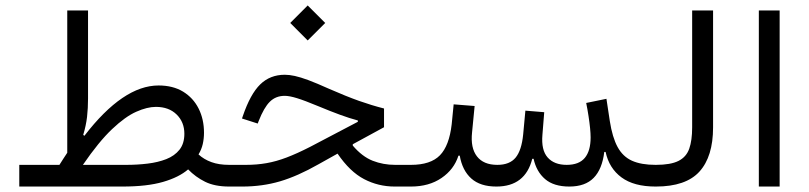

<svg xmlns="http://www.w3.org/2000/svg" viewBox="-20 -684 2966 704"><path d="M284 -79.5Q342.3 -164.6 391 -210.6Q439.6 -256.6 479.7 -274.3Q519.7 -292.1 551.7 -292.1Q599.1 -292.1 627.6 -264.2Q656 -236.4 656 -193.6Q656 -157.6 638.1 -135Q620.2 -112.5 589.6 -100.5Q558.9 -88.6 521.2 -84.1Q483.5 -79.5 443.4 -79.5ZM197.9 -79.5H50.7V0H428.8Q519.2 0 577.8 -17Q636.4 -34 669.8 -62.9Q696.7 -35.1 731.9 -17.6Q767.2 0 820.5 0H821V-79.5H820.5Q782.6 -79.5 755.1 -89.6Q727.6 -99.6 707.9 -117.8Q719 -136 723.5 -156Q728 -176 728 -197.2Q728 -246.9 708.2 -286.1Q688.4 -325.3 651.3 -348Q614.1 -370.6 561.4 -370.6Q431.4 -370.6 289.5 -186.1L285.1 -189.3Q295.5 -223.7 299.2 -255.5Q302.8 -287.2 302.8 -323.1V-645.7H226.6V-123.9Q219.5 -113 212.3 -102.1Q205.1 -91.1 197.9 -79.5Z M1024.4 -409.9Q970.3 -409.9 934.1 -374.5Q897.9 -339.2 870.4 -258.5L867.3 -249.5L925 -231L928.3 -239.8Q947.9 -289.9 969.6 -311.2Q991.3 -332.6 1024 -332.6Q1041.1 -332.6 1068.8 -324.1Q1096.6 -315.6 1146.8 -294.7Q1192.4 -275.7 1227 -263.1Q1261.6 -250.4 1292.1 -242.3V-237.4L1116.3 -145.1Q1069 -121 1030.9 -106.5Q992.8 -92 957.3 -85.8Q921.9 -79.5 882 -79.5H820.8Q813.4 -79.5 809.9 -70.4Q806.4 -61.3 806.4 -39.9Q806.4 -18.5 809.9 -9.3Q813.4 0 820.8 0H868.6Q941.6 0 1006.4 -19Q1071.3 -38.1 1147.9 -81.7L1217.7 -120.7Q1262.9 -54.3 1315.1 -27.2Q1367.2 0 1427.2 0H1461.9V-79.5H1428.9Q1384.9 -79.5 1346.5 -94.6Q1308 -109.7 1273.5 -150.2V-155.1L1388.1 -217.5V-286.2Q1342.8 -297.7 1296.7 -314Q1250.7 -330.3 1186 -358.6Q1141.2 -378.8 1111.3 -390Q1081.3 -401.1 1061 -405.5Q1040.6 -409.9 1024.4 -409.9ZM1044.2 -599.8 1108.2 -535.7 1172.5 -599.8 1108.2 -664Z M2195.7 -126.9H2200.5Q2213.5 -66.9 2258.9 -33.5Q2304.2 0 2383.9 0H2384.8V-79.5H2383.9Q2331.1 -79.5 2297.4 -94.6Q2263.7 -109.7 2244.5 -145Q2225.3 -180.3 2216 -240L2203.6 -321.7L2129.4 -306.5Q2134.3 -282.4 2137.9 -258.5Q2141.6 -234.6 2143.6 -214.4Q2145.6 -194.1 2145.6 -180Q2145.6 -130.5 2124.2 -105Q2102.9 -79.5 2057.9 -79.5Q2011.9 -79.5 1988 -106.7Q1964 -133.8 1968.9 -189.9L1975.5 -272.6L1906.4 -278.3L1898.3 -191.1Q1892.6 -132.9 1870.7 -106.2Q1848.8 -79.5 1803.6 -79.5Q1752.8 -79.5 1728.8 -110.7Q1704.7 -141.9 1710.9 -198.6L1720.3 -295.3L1643.4 -301.4L1636.2 -228.3Q1627.2 -149.6 1593.1 -114.6Q1558.9 -79.5 1486.9 -79.5H1461.9Q1454.5 -79.5 1451 -70.6Q1447.5 -61.7 1447.5 -40.4Q1447.5 -19.1 1451.1 -9.5Q1454.6 0 1461.9 0H1486.9Q1553 0 1598.8 -31.3Q1644.7 -62.5 1660.9 -113.1H1665.8Q1675.2 -58.9 1708.1 -29.5Q1741 0 1800 0Q1906 0 1931.6 -101.7H1936.5Q1946.8 -54.7 1978.7 -27.3Q2010.6 0 2067.6 0Q2125.7 0 2156.8 -31.8Q2188 -63.6 2195.7 -126.9Z M2384.8 -79.5Q2377.6 -79.5 2373.9 -70.6Q2370.2 -61.6 2370.2 -39.9Q2370.2 -18.3 2373.9 -9.1Q2377.6 0 2384.8 0Q2495 0 2544.8 -55Q2594.6 -110.1 2594.6 -217V-645.7H2517.9V-217Q2517.9 -169.1 2507.2 -138.8Q2496.5 -108.4 2467.8 -94Q2439.2 -79.5 2384.8 -79.5Z M2838.7 0V-645.7H2762.4V0Z"/></svg>

Font: Estedad-FD VF
Style: Regular
Weight: 100
Designer: Amin Abedi
Version: Version 7.3